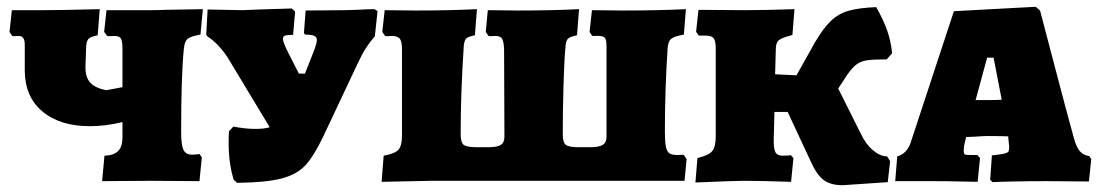

<svg xmlns="http://www.w3.org/2000/svg" viewBox="-20 -533 3241 566"><path d="M568 -79 575 -69 568 1 422 0 281 1 288 -74Q316 -75 328.5 -88Q341 -101 341 -128V-173Q290 -161 245 -161Q157 -161 105 -204.5Q53 -248 53 -326V-402Q53 -427 35 -427Q32 -427 25.5 -426.5Q19 -426 16 -427L8 -439L15 -503H111Q154 -503 274 -506L268 -429Q247 -425 241 -418.5Q235 -412 234 -396L232 -339Q231 -307 245 -290.5Q259 -274 293 -267L341 -276V-388Q341 -412 336.5 -419.5Q332 -427 317 -427Q314 -427 306.5 -426.5Q299 -426 296 -427L287 -439L294 -503H427Q448 -503 466 -504L578 -506L571 -431Q542 -426 533 -418.5Q524 -411 522 -389Q514 -312 514 -145Q514 -105 521 -91Q528 -77 546 -77Q558 -77 568 -79Z M1093 -500 1085 -426Q1070 -409 1058.5 -391Q1047 -373 1033 -343L934 -133Q906 -74 881 -46.5Q856 -19 810.5 -7Q765 5 679 6L669 -3Q654 -51 654 -111Q654 -134 655 -146L668 -160Q702 -153 733 -153Q760 -153 775 -158L652 -362Q625 -404 591 -426L588 -431L592 -505L695 -503L743 -505L840 -508L850 -499L844 -430H837Q824 -430 819 -427.5Q814 -425 814 -418Q814 -409 830 -377L861 -316H879L905 -382Q914 -405 914 -415Q914 -424 906 -427.5Q898 -431 879 -431L876 -436L881 -502L995 -503L1031 -504Q1063 -506 1084 -506Z M1111 -74Q1144 -80 1154.5 -91.5Q1165 -103 1165 -133V-388Q1165 -411 1158.5 -419Q1152 -427 1135 -427Q1132 -427 1125 -426.5Q1118 -426 1115 -427L1107 -439L1114 -503L1205 -502Q1305 -502 1386 -506L1380 -429Q1359 -425 1353.5 -418.5Q1348 -412 1347 -395Q1338 -258 1338 -137Q1338 -113 1347 -106Q1356 -99 1386 -99H1419Q1446 -99 1456.5 -106Q1467 -113 1467 -130L1466 -388Q1465 -411 1460 -419Q1455 -427 1440 -427Q1436 -427 1429.5 -426.5Q1423 -426 1420 -427L1412 -439L1418 -503L1507 -502Q1607 -502 1687 -506L1681 -429Q1660 -425 1654 -418.5Q1648 -412 1647 -395Q1643 -351 1641 -276.5Q1639 -202 1639 -137Q1639 -113 1648 -106Q1657 -99 1686 -99H1719Q1746 -99 1757 -106Q1768 -113 1768 -130V-394Q1768 -410 1765.5 -417Q1763 -424 1754.5 -426Q1746 -428 1726 -427L1718 -439L1725 -503L1816 -502Q1918 -502 2002 -506L1996 -431Q1967 -426 1958 -418Q1949 -410 1948 -389Q1940 -269 1940 -145Q1940 -115 1943 -100.5Q1946 -86 1953.5 -81Q1961 -76 1977 -76Q1981 -76 1987 -76.5Q1993 -77 1996 -76L2004 -64L1998 0H1863H1251L1105 3Z M2595 -72 2604 -58 2597 4 2464 13Q2429 13 2408.5 -2Q2388 -17 2370 -57L2302 -203H2263L2261 -127Q2260 -96 2265.5 -85Q2271 -74 2287 -74Q2307 -74 2311 -76L2319 -67L2312 3Q2222 0 2171 0Q2147 0 2030 5L2036 -67Q2069 -75 2079.5 -87.5Q2090 -100 2090 -132V-389Q2090 -412 2084 -420Q2078 -428 2061 -428H2040L2032 -439L2039 -504L2175 -503Q2235 -503 2322 -506L2316 -430Q2285 -422 2276 -414.5Q2267 -407 2267 -388L2265 -314L2328 -311L2383 -409Q2407 -450 2429.5 -471.5Q2452 -493 2482.5 -501.5Q2513 -510 2563 -512Q2584 -475 2595 -444Q2606 -413 2610 -376L2594 -358Q2554 -358 2534.5 -355Q2515 -352 2501 -340Q2487 -328 2470 -301L2451 -272L2517 -140Q2532 -108 2553.5 -90Q2575 -72 2595 -72Z M2899 -3 2904 -75Q2925 -77 2937.5 -79.5Q2950 -82 2952.5 -86Q2955 -90 2955 -101L2954 -110L2952 -131Q2929 -132 2891 -132Q2880 -132 2852 -130L2828 -129L2822 -103L2821 -89Q2821 -80 2824 -78Q2827 -76 2843 -76H2861L2869 -67L2862 3Q2849 3 2811 2Q2773 1 2732 1H2619L2625 -72Q2653 -80 2664 -111L2792 -500L3033 -513L3046 -502Q3059 -453 3090.5 -332.5Q3122 -212 3146 -125Q3153 -99 3163.5 -87Q3174 -75 3191 -73L3197 -64L3190 2L3070 1Q3010 1 2965 2Q2920 3 2906 4ZM2894 -238Q2918 -238 2933 -239L2909 -363H2890L2856 -238Z"/></svg>

Font: Alegreya SC Black
Style: Regular
Weight: 900
Designer: Juan Pablo del Peral
Foundry: Huerta Tipografica
Version: Version 2.007; ttfautohint (v1.6)